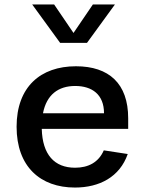

<svg xmlns="http://www.w3.org/2000/svg" viewBox="-20 -830 660 862"><path d="M54.5 -261C54.5 -81.5 161.5 12 316.5 12C426.5 12 517.5 -35.5 553.5 -138.5L446 -155C422.5 -101 376.5 -77 317 -77C224 -77 170.5 -136 167.5 -251.5H555.5V-299C555.5 -455 469 -532.5 321 -532.5C161.5 -532.5 54.5 -439.5 54.5 -261ZM124.5 -810H223L310 -682L397 -810H496L370.5 -637.5H250ZM173 -321.5C189 -404.5 241.5 -444 317.5 -444C393 -444 447 -406 447 -321.5Z"/></svg>

Font: Monaspace Neon Medium
Style: Regular
Weight: 500
Designer: Riley Cran & the Lettermatic Team
Foundry: Lettermatic
Version: Version 1.200 (Monaspace Neon)